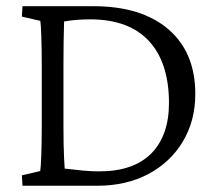

<svg xmlns="http://www.w3.org/2000/svg" viewBox="-20 -593 700 613"><path d="M51.8 -573.2H278.3Q431.6 -573.2 517.6 -499.5Q603.5 -425.8 603.5 -293Q603.5 -207 563.5 -140.6Q523.4 -74.2 453.1 -37.1Q382.8 0 291 0H51.8L49.8 -33.2L108.4 -46.9Q110.4 -56.6 111.8 -97.2Q113.3 -137.7 113.3 -188.5V-383.8Q113.3 -440.4 111.8 -480Q110.4 -519.5 108.4 -526.4L49.8 -540ZM184.6 -524.4Q184.6 -513.7 184.1 -499.5Q183.6 -485.4 183.1 -458.5Q182.6 -431.6 182.6 -383.8V-188.5Q182.6 -158.2 183.1 -132.8Q183.6 -107.4 184.6 -87.9Q185.5 -68.4 186.5 -54.7Q220.7 -50.8 246.1 -48.3Q271.5 -45.9 296.9 -45.9Q406.2 -45.9 462.9 -103Q519.5 -160.2 519.5 -264.6Q519.5 -327.1 503.9 -376.5Q488.3 -425.8 457 -460.4Q425.8 -495.1 378.4 -513.2Q331.1 -531.2 267.6 -531.2Q248 -531.2 227.5 -529.8Q207 -528.3 184.6 -524.4Z"/></svg>

Font: Crimson Pro ExtraLight Light
Style: Regular
Weight: 300
Version: Version 1.002